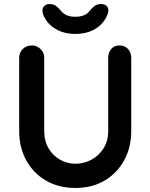

<svg xmlns="http://www.w3.org/2000/svg" viewBox="-20 -926 745 951"><path d="M572 -701Q598 -701 614 -683.5Q630 -666 630 -640V-278Q630 -195 594.5 -131Q559 -67 497 -31Q435 5 353 5Q271 5 208.5 -31Q146 -67 110.5 -131Q75 -195 75 -278V-640Q75 -666 93 -683.5Q111 -701 139 -701Q162 -701 180.5 -683.5Q199 -666 199 -640V-278Q199 -228 220.5 -191.5Q242 -155 277.5 -135Q313 -115 353 -115Q396 -115 433 -135Q470 -155 493 -191.5Q516 -228 516 -278V-640Q516 -666 531 -683.5Q546 -701 572 -701ZM353 -758Q297 -758 255.5 -782.5Q214 -807 195 -851Q185 -876 195 -891Q205 -906 224 -906Q245 -906 257.5 -896.5Q270 -887 284 -870Q295 -857 311.5 -850Q328 -843 353 -843Q401 -843 422 -870Q436 -887 448.5 -896.5Q461 -906 482 -906Q502 -906 512 -891.5Q522 -877 512 -853Q493 -807 451.5 -782.5Q410 -758 353 -758Z"/></svg>

Font: Quicksand Variable Light
Style: Regular
Weight: 300
Designer: Andrew Paglinawan
Foundry: Andrew Paglinawan
Version: Version 3.004